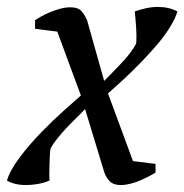

<svg xmlns="http://www.w3.org/2000/svg" viewBox="-44 -527 531 553"><path d="M201 -213Q190 -201 175.5 -187Q161 -173 147 -158Q133 -143 121 -128Q109 -113 102 -100Q100 -93 99.5 -80Q99 -67 98.5 -52.5Q98 -38 98 -25.5Q98 -13 99 -7Q82 0 64.5 3Q47 6 31 6Q-2 6 -24 -7Q-15 -37 13 -74Q41 -111 75 -146Q109 -181 141 -209.5Q173 -238 189 -252L121 -436L57 -444V-469Q63 -473 74.5 -479.5Q86 -486 100.5 -492Q115 -498 130 -502Q145 -506 159 -506Q181 -506 191 -494.5Q201 -483 207 -468L256 -294Q279 -317 306.5 -346Q334 -375 348 -401Q349 -408 349 -421Q349 -434 348 -448.5Q347 -463 346 -475.5Q345 -488 344 -494Q361 -500 377.5 -503.5Q394 -507 411 -507Q443 -507 467 -494Q461 -474 447 -451Q433 -428 414 -405Q395 -382 373.5 -359.5Q352 -337 332 -317.5Q312 -298 294.5 -282.5Q277 -267 267 -258L339 -63L404 -55V-30Q398 -26 386.5 -20Q375 -14 361.5 -8Q348 -2 332.5 2Q317 6 304 6Q283 6 272 -5Q261 -16 256 -32Z"/></svg>

Font: PTSerifItalic
Style: Italic
Weight: 400
Italic angle: -12°
Designer: A.Korolkova, O.Umpeleva, V.Yefimov
Foundry: ParaType Ltd
Version: Version 1.000W OFL